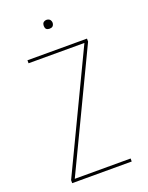

<svg xmlns="http://www.w3.org/2000/svg" viewBox="-167 -996 833 1079"><g transform="rotate(-20 250.0 -456.0)"><path d="M72 0V-18L406 -717H72V-735H428V-717L94 -18H428V0ZM250 -859Q245 -859 239.5 -860.5Q234 -862 230.5 -865.5Q227 -869 225.5 -874.5Q224 -880 224 -885Q224 -890 225.5 -895.5Q227 -901 230.5 -904.5Q234 -908 239.5 -910Q245 -912 250 -912Q255 -912 260.5 -910Q266 -908 269.5 -904.5Q273 -901 275 -895.5Q277 -890 277 -885Q277 -880 275 -874.5Q273 -869 269.5 -865.5Q266 -862 260.5 -860.5Q255 -859 250 -859Z"/></g></svg>

Font: Iosevka Thin
Style: Regular
Weight: 100
Monospace: yes
Designer: Belleve Invis
Foundry: Belleve Invis
Version: Version 32.5.0; ttfautohint (v1.8.4)